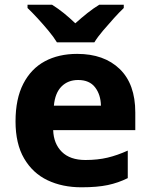

<svg xmlns="http://www.w3.org/2000/svg" viewBox="-20 -786 640 816"><path d="M308 -557Q422 -557 488.5 -493Q555 -429 555 -308V-233H206Q208 -175 243 -140.5Q278 -106 343 -106Q395 -106 437 -116Q479 -126 523 -146V-29Q483 -9 438 0.5Q393 10 326 10Q245 10 182 -20Q119 -50 82.5 -112.5Q46 -175 46 -270Q46 -366 79 -430Q112 -494 170.5 -525.5Q229 -557 308 -557ZM312 -446Q269 -446 241.5 -418.5Q214 -391 209 -337H409Q408 -384 384 -415Q360 -446 312 -446ZM222 -606Q208 -629 185.5 -656Q163 -683 139.5 -708.5Q116 -734 97 -752V-766H201Q228 -749 251.5 -730Q275 -711 300 -687Q327 -711 351.5 -730.5Q376 -750 402 -766H506V-752Q488 -735 464.5 -709Q441 -683 418 -656Q395 -629 381 -606Z"/></svg>

Font: Noto Sans Oriya
Style: Bold
Weight: 700
Designer: Amélie Bonet and Sol Matas
Foundry: Google LLC
Version: Version 2.006; ttfautohint (v1.8.4.7-5d5b)